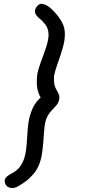

<svg xmlns="http://www.w3.org/2000/svg" viewBox="-20 -671 463 992"><path d="M284 -150Q280 -137 272 -127.5Q264 -118 253 -107Q237 -91 228 -75.5Q219 -60 214 -40Q210 -21 208 6.5Q206 34 203.5 65Q201 96 196.5 125.5Q192 155 182 179Q171 207 152 229Q133 251 112 266.5Q91 282 74 291Q53 304 32 299Q11 294 6 275Q1 259 9.5 248Q18 237 37 227Q59 216 75 200Q91 184 104 151Q111 131 114.5 104.5Q118 78 119.5 49Q121 20 123.5 -7Q126 -34 130 -55Q138 -90 152 -118Q166 -146 190 -167Q175 -193 171.5 -223Q168 -253 173 -289Q178 -316 192 -353Q206 -390 218.5 -427.5Q231 -465 231 -493Q230 -525 213 -546Q196 -567 179 -580Q163 -594 161 -608.5Q159 -623 170 -637Q184 -656 204 -650Q224 -644 240 -630Q253 -619 270.5 -599Q288 -579 301.5 -553.5Q315 -528 315 -497Q316 -464 304 -423Q292 -382 278 -343.5Q264 -305 259 -278Q258 -259 260 -241Q262 -223 273 -205Q281 -192 285 -179.5Q289 -167 284 -150Z"/></svg>

Font: Edu QLD Beginners
Style: Regular
Weight: 400
Designer: Tina and Corey Anderson
Foundry: Google for Education
Version: Version 1.001